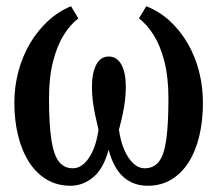

<svg xmlns="http://www.w3.org/2000/svg" viewBox="-20 -584 696 615"><path d="M206 11Q163 11 129.5 -9Q96 -29 73 -65Q50 -101 38 -149.5Q26 -198 26 -254.5Q26 -307 39 -355.5Q52 -404 76.2 -445Q100.5 -486 133.8 -516.8Q167 -547.5 207.5 -564L231 -525Q205.5 -506 184.2 -472Q163 -438 150 -387.5Q137 -337 137 -269Q137 -185.5 144.5 -136.5Q152 -87.5 168.8 -66.2Q185.5 -45 213 -45Q233.5 -45 250.2 -60.8Q267 -76.5 278.8 -104.2Q290.5 -132 295.5 -168.5Q289.5 -193 284.8 -215.8Q280 -238.5 277.2 -260.8Q274.5 -283 274.5 -305.5Q274.5 -350 288.2 -376.5Q302 -403 328 -403Q354.5 -403 368.8 -377.2Q383 -351.5 383 -305.5Q383 -283 380.2 -260.8Q377.5 -238.5 372.5 -215.8Q367.5 -193 361 -168.5Q366 -132 378 -104.2Q390 -76.5 406.8 -60.8Q423.5 -45 443.5 -45Q472 -45 488.8 -66Q505.5 -87 512.5 -136.2Q519.5 -185.5 519.5 -269Q519.5 -337 506.5 -387.5Q493.5 -438 472 -472Q450.5 -506 425 -525L448.5 -564Q490.5 -547.5 524 -516.8Q557.5 -486 581.2 -445Q605 -404 617.5 -355.5Q630 -307 630 -254.5Q630 -197.5 618.5 -149Q607 -100.5 584.5 -64.8Q562 -29 529 -9Q496 11 453 11Q407 11 375.2 -17.2Q343.5 -45.5 328 -104.5Q311.5 -43.5 278.5 -16.2Q245.5 11 206 11Z"/></svg>

Font: Merriweather 24pt SemiCondensed
Style: Regular
Weight: 400
Width: 4
Designer: Eben Sorkin
Foundry: Eben Sorkin
Version: Version 2.100